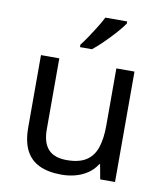

<svg xmlns="http://www.w3.org/2000/svg" viewBox="-86 -837 790 918"><g transform="rotate(10 309.0 -378.0)"><path d="M533 -536V0H461L448 -71H444Q427 -43 400 -25Q373 -7 341 1.5Q309 10 274 10Q210 10 166.5 -10.5Q123 -31 101 -74Q79 -117 79 -185V-536H168V-191Q168 -127 197 -95Q226 -63 287 -63Q347 -63 381.5 -85.5Q416 -108 430.5 -151.5Q445 -195 445 -257V-536ZM457 -756Q448 -742 431 -722Q414 -702 393.5 -680.5Q373 -659 352.5 -639.5Q332 -620 314 -606H256V-618Q271 -637 288.5 -663Q306 -689 323 -716.5Q340 -744 351 -766H457Z"/></g></svg>

Font: Noto Sans Lao UI
Style: Regular
Weight: 400
Designer: Monotype Design Team
Foundry: Monotype Imaging Inc.
Version: Version 2.000